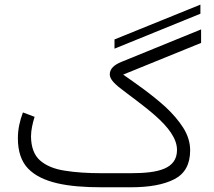

<svg xmlns="http://www.w3.org/2000/svg" viewBox="-20 -793 906 813"><path d="M828.6 -734.9V-773.4L464.8 -626V-586.9ZM533.7 0C612.3 0 673.8 -11.2 718.3 -34.2C762.7 -57.1 785.2 -97.7 785.2 -156.2C785.2 -189 775.4 -221.2 755.9 -252C736.3 -282.7 711.4 -311.5 681.6 -339.4C621.6 -394 552.7 -441.4 501.5 -477.1L831.5 -611.3V-668.5L493.7 -530.8C463.9 -518.6 444.8 -502 444.8 -478C444.8 -458.5 464.4 -439.9 482.4 -424.8C526.9 -389.6 586.9 -348.1 639.2 -301.8C691.4 -255.4 729.5 -207 729.5 -158.2C729.5 -77.6 650.4 -59.6 533.2 -59.6H410.2C351.1 -59.6 298.8 -63 254.4 -70.3C209.5 -77.1 174.3 -91.8 149.4 -113.8C124.5 -135.7 111.8 -169.9 111.3 -215.3C111.3 -242.2 118.2 -271.5 126.5 -298.3L77.1 -316.9C64 -282.2 55.7 -246.1 55.7 -207.5C55.7 -151.9 70.3 -108.9 99.1 -79.1C157.2 -19 265.6 0 410.2 0Z"/></svg>

Font: Vazirmatn ExtraLight
Style: Regular
Weight: 200
Designer: Saber Rastikerdar
Foundry: Saber Rastikerdar
Version: Version 33.003